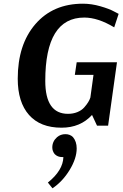

<svg xmlns="http://www.w3.org/2000/svg" viewBox="-20 -680 665 1039"><path d="M565 0H505L478 -58Q415 11 313 11Q198 11 137 -58Q76 -127 76 -254Q76 -439 171.5 -549.5Q267 -660 429 -660Q475 -660 523.5 -646Q572 -632 597 -618L622 -605L598 -532Q510 -585 436 -585Q225 -585 225 -242Q225 -64 348 -64Q376 -64 399 -73.5Q422 -83 436 -99Q450 -115 457.5 -127.5Q465 -140 469 -152L486 -275H385L395 -343H613ZM289 62Q308 46 334 46Q359 46 375 62Q395 86 395 123Q395 177 357 239.5Q319 302 264 339L239 308Q321 242 323 170H316Q292 170 276 154Q263 138 263 118Q263 85 289 62Z"/></svg>

Font: Arsenal
Style: Bold Italic
Weight: 700
Italic angle: -9.10001°
Designer: Andrij Shevchenko
Foundry: Stairsfor
Version: Version 2.001;PS 002.001;hotconv 1.0.88;makeotf.lib2.5.64775